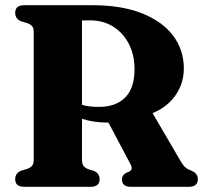

<svg xmlns="http://www.w3.org/2000/svg" viewBox="-20 -720 792 740"><path d="M688.5 -456Q688.5 -398.5 656.5 -352.8Q624.5 -307 568 -284L677 -97.5Q686 -82 695 -74.5Q704 -67 719 -61.5Q742.5 -51.5 742.5 -29.5Q742.5 0 707.5 0H484Q450 0 450 -29.5Q450 -43.5 464.5 -53L476.5 -58Q485.5 -62 487.2 -69Q489 -76 482 -89L398 -247.5H396Q366.5 -247.5 341.5 -251.5Q316.5 -255.5 296 -262V-103.5Q296 -88.5 301.8 -80.8Q307.5 -73 320 -68L343 -61Q364 -51 364 -29.5Q364 0 329 0H73.5Q38.5 0 38.5 -29.5Q38.5 -52 61 -62L84.5 -69Q97 -73.5 103.5 -81.2Q110 -89 110 -103.5V-598.5Q110 -612 103.5 -619.2Q97 -626.5 84.5 -631L61 -638Q38.5 -648 38.5 -670.5Q38.5 -700 73.5 -700H334.5Q448 -700 527 -668.8Q606 -637.5 647.2 -582.5Q688.5 -527.5 688.5 -456ZM296 -641.5V-316Q311 -311.5 327.2 -309.8Q343.5 -308 361.5 -308Q426.5 -308 462.5 -344.2Q498.5 -380.5 498.5 -453.5Q498.5 -508 476.8 -550.5Q455 -593 416.5 -617.2Q378 -641.5 327.5 -641.5Z"/></svg>

Font: Fraunces 72pt S050
Style: Bold
Weight: 700
Version: Version 1.000; ttfautohint (v1.8.3)